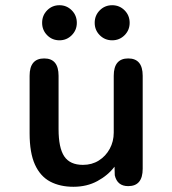

<svg xmlns="http://www.w3.org/2000/svg" viewBox="-20 -705 659 736"><path d="M149.5 -481Q204.5 -481 204.5 -414.5V-210Q204.5 -138.5 226.2 -105.8Q248 -73 298 -73Q332.5 -73 359 -89.8Q385.5 -106.5 400.8 -134.8Q416 -163 416 -196.5V-414.5Q416 -481 471.5 -481Q527 -481 527 -414.5V-58Q527 8.5 471.5 8.5Q429.5 8.5 420 -33L419 -66Q393.5 -32.5 353.2 -10.8Q313 11 261.5 11Q210 11 172.2 -9Q134.5 -29 114 -74Q93.5 -119 93.5 -194V-414.5Q93.5 -481 149.5 -481ZM208 -550.5Q180 -550.5 160.8 -570Q141.5 -589.5 141.5 -617.5Q141.5 -646 160.8 -665.5Q180 -685 208 -685Q235.5 -685 255 -665.5Q274.5 -646 274.5 -617.5Q274.5 -589.5 255 -570Q235.5 -550.5 208 -550.5ZM410 -550.5Q382 -550.5 362.5 -570Q343 -589.5 343 -617.5Q343 -646 362.5 -665.5Q382 -685 410 -685Q438 -685 457.5 -665.5Q477 -646 477 -617.5Q477 -589.5 457.5 -570Q438 -550.5 410 -550.5Z"/></svg>

Font: Sono Monospace Medium
Style: Regular
Weight: 500
Designer: Tyler Finck
Foundry: Tyler Finck
Version: Version 2.112